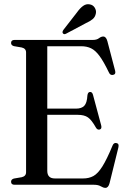

<svg xmlns="http://www.w3.org/2000/svg" viewBox="-20 -893 614 928"><path d="M33.5 -685.5Q33.5 -700 50.5 -700H429Q447.5 -700 458.2 -708.2Q469 -716.5 479 -716.5Q493 -716.5 499 -694L536.5 -551Q541 -534 526.5 -531Q512.5 -528 506 -543.5Q481 -595.5 461 -622.5Q441 -649.5 420.2 -659.5Q399.5 -669.5 373 -669.5H208.5V-368H347.5Q374.5 -368 387.5 -381.8Q400.5 -395.5 402.5 -432Q404.5 -447.5 414.5 -448.5Q425.5 -449.5 429.5 -434.5L469 -287.5Q473.5 -270.5 462 -267Q450.5 -264 443.5 -276.5Q423 -313 405.2 -325.5Q387.5 -338 356 -338H208.5V-67.5Q208.5 -30.5 245 -30.5H382Q410 -30.5 431.5 -42.2Q453 -54 474.5 -88Q496 -122 524 -189.5Q530 -204.5 543 -201.5Q557 -199 552 -179.5L509.5 -7.5Q503.5 15 489.5 15Q479.5 15 467.2 7.5Q455 0 433.5 0H50.5Q33.5 0 33.5 -14.5Q33.5 -26 47 -30L85 -36.5Q106 -41.5 106 -60.5V-639.5Q106 -658.5 85 -663.5L47 -670Q33.5 -674 33.5 -685.5ZM352 -833Q367 -854 381.8 -864.5Q396.5 -875 413 -872Q429.5 -869.5 437.8 -856Q446 -842.5 443.5 -829Q440.5 -810.5 427.2 -800Q414 -789.5 394 -780.5L299 -730Q289 -725 284 -732Q279.5 -737.5 286 -748Z"/></svg>

Font: Fraunces 144pt Soft
Style: Regular
Weight: 400
Version: Version 1.000;[0bf87f6ff]